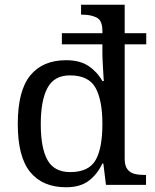

<svg xmlns="http://www.w3.org/2000/svg" viewBox="-20 -780 654 810"><path d="M259 10Q160 10 107.5 -54Q55 -118 55 -257Q55 -397 107.5 -461.5Q160 -526 259 -526Q317 -526 353.5 -501.5Q390 -477 412 -438H418Q418 -438 417 -451.5Q416 -465 415 -484.5Q414 -504 413 -522.5Q412 -541 412 -551V-593H241V-640H412V-650Q412 -694 387.5 -706Q363 -718 330 -718H322V-760H506V-640H597V-593H506V-110Q506 -81 517.5 -66Q529 -51 547.5 -46.5Q566 -42 588 -42H596V0H427L416 -90H412Q390 -44 354 -17Q318 10 259 10ZM276 -54Q354 -54 383 -104Q412 -154 412 -257Q412 -357 383 -409.5Q354 -462 275 -462Q209 -462 180.5 -409.5Q152 -357 152 -256Q152 -155 180.5 -104.5Q209 -54 276 -54Z"/></svg>

Font: Noto Naskh Arabic UI
Style: Regular
Weight: 400
Designer: Monotype Design Team, David Williams, Mohamad Dakak and Nizar Qandah
Foundry: Monotype Imaging Inc.
Version: Version 2.014